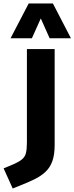

<svg xmlns="http://www.w3.org/2000/svg" viewBox="-52 -805 420 1083"><path d="M19.7 258.2 -31.6 144.6 10.9 127.1Q51.3 110.4 70.1 95.4Q89 80.5 94.4 58.2Q99.8 35.8 99.8 -2.5V-528.3H256.3V13.2Q256.3 67.4 243.5 103.4Q230.7 139.5 205.5 163.4Q180.3 187.4 143.8 205.5Q107.4 223.5 60.3 241.9ZM7.6 -589.2 109.7 -785.3H246.4L348.2 -589.2H227.9L178.1 -701L127.9 -589.2Z"/></svg>

Font: Comme
Style: Regular
Weight: 400
Designer: Vernon Adams
Foundry: Vernon Adams
Version: Version 1.000;gftools[0.9.27]